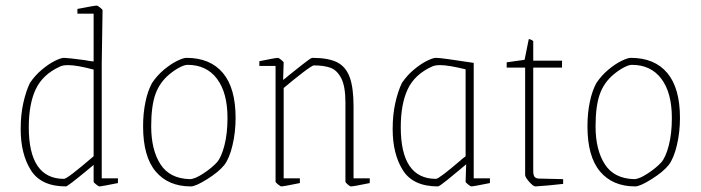

<svg xmlns="http://www.w3.org/2000/svg" viewBox="-20 -657 2507 687"><path d="M54 -195Q54 -247 63.5 -289Q73 -331 87 -360Q105 -387 129.5 -407.5Q154 -428 176 -439Q198 -450 209 -450Q222 -450 282 -442Q303 -438 315 -437V-608H257V-625Q318 -637 327 -637Q329 -637 338 -630Q347 -623 347 -620L344 -430V-19H402V-2Q343 10 335 10Q333 10 324 3Q315 -4 315 -7V-67Q307 -61 291 -47Q222 10 216 10Q127 10 90.5 -48Q54 -106 54 -195ZM315 -98V-408Q255 -424 224 -424Q205 -424 195 -419Q133 -391 108 -338Q83 -285 83 -202Q83 -17 209 -17Q221 -17 315 -98Z M492 -205Q492 -252 500.5 -292.5Q509 -333 524 -360Q542 -387 566.5 -407.5Q591 -428 613.5 -439Q636 -450 647 -450Q732 -450 777.5 -396Q823 -342 823 -235Q823 -184 812 -137.5Q801 -91 783 -67Q763 -42 721.5 -16Q680 10 663 10Q582 10 537 -43.5Q492 -97 492 -205ZM756 -76Q772 -94 783 -136.5Q794 -179 794 -235Q794 -325 756.5 -375Q719 -425 651 -425Q640 -425 622 -415.5Q604 -406 586 -391Q551 -362 536 -319.5Q521 -277 521 -205Q521 -121 554 -69.5Q587 -18 659 -16Q677 -16 708 -36.5Q739 -57 756 -76Z M966 -7V-421H908V-438Q966 -450 975 -450Q977 -450 986 -443Q995 -436 995 -433L993 -371Q999 -375 1013 -387Q1023 -395 1057.5 -422.5Q1092 -450 1097 -450Q1154 -450 1185.5 -434.5Q1217 -419 1231 -381.5Q1245 -344 1245 -276V-19H1303V-2Q1245 10 1236 10Q1232 10 1224 3Q1216 -4 1216 -7V-290Q1216 -348 1201 -377Q1186 -406 1162.5 -414.5Q1139 -423 1103 -423Q1097 -423 1063 -397Q1029 -371 995 -342V-19H1053V-2Q995 10 986 10Q984 10 975 3Q966 -4 966 -7Z M1385 -195Q1385 -247 1394.5 -289Q1404 -331 1418 -360Q1436 -387 1460.5 -407.5Q1485 -428 1507 -439Q1529 -450 1540 -450Q1559 -450 1675 -432V-19H1733V-2Q1674 10 1666 10Q1664 10 1655 3Q1646 -4 1646 -7L1648 -69L1618 -44Q1610 -37 1581 -13.5Q1552 10 1547 10Q1458 10 1421.5 -48Q1385 -106 1385 -195ZM1630 -85Q1628 -84 1646 -98V-409Q1584 -424 1555 -424Q1536 -424 1526 -419Q1464 -391 1439 -338Q1414 -285 1414 -202Q1414 -17 1540 -17Q1551 -17 1630 -85Z M1859 -31V-415H1793V-434L1857 -443L1872 -517Q1879 -517 1888 -510V-440H1991V-415H1888V-46Q1888 -30 1893 -24Q1898 -18 1910 -18L1995 -16V1Q1971 4 1942 6.5Q1913 9 1896 10Q1888 10 1873.5 -6.5Q1859 -23 1859 -31Z M2082 -205Q2082 -252 2090.5 -292.5Q2099 -333 2114 -360Q2132 -387 2156.5 -407.5Q2181 -428 2203.5 -439Q2226 -450 2237 -450Q2322 -450 2367.5 -396Q2413 -342 2413 -235Q2413 -184 2402 -137.5Q2391 -91 2373 -67Q2353 -42 2311.5 -16Q2270 10 2253 10Q2172 10 2127 -43.5Q2082 -97 2082 -205ZM2346 -76Q2362 -94 2373 -136.5Q2384 -179 2384 -235Q2384 -325 2346.5 -375Q2309 -425 2241 -425Q2230 -425 2212 -415.5Q2194 -406 2176 -391Q2141 -362 2126 -319.5Q2111 -277 2111 -205Q2111 -121 2144 -69.5Q2177 -18 2249 -16Q2267 -16 2298 -36.5Q2329 -57 2346 -76Z"/></svg>

Font: Grenze Thin
Style: Regular
Weight: 250
Designer: Renata Polastri
Foundry: Omnibus-Type
Version: Version 1.002; ttfautohint (v1.8)